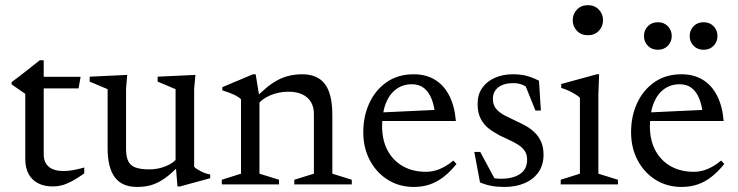

<svg xmlns="http://www.w3.org/2000/svg" viewBox="-20 -730 2920 760"><path d="M153 -120Q153 -86.5 173.2 -69.8Q193.5 -53 231 -53Q248.5 -53 269 -56.5Q289.5 -60 313.5 -67V-43.5Q284.5 -23 262.8 -11.8Q241 -0.5 223.5 3.8Q206 8 189 8Q156 8 131.5 -4.2Q107 -16.5 93.5 -40.8Q80 -65 80 -100.5V-358.5L26 -396V-405Q37 -413 47.8 -421.2Q58.5 -429.5 69.5 -438Q80.5 -446.5 91.5 -455.2Q102.5 -464 114 -473Q125.5 -482 137.5 -491.5H153V-411ZM124.5 -380V-426H299L291 -380Z M479 -141Q479 -110.5 487.2 -92.8Q495.5 -75 515.8 -67.2Q536 -59.5 571.5 -59.5Q605.5 -59.5 637.2 -72.5Q669 -85.5 681.5 -105.5L700.5 -86.5Q675.5 -59.5 653.8 -41Q632 -22.5 611.5 -11.2Q591 0 569.5 5Q548 10 523 10Q463 10 434.5 -28.2Q406 -66.5 406 -143V-377L335 -407V-426.5L483.5 -433.5L479 -378ZM682.5 8 675 -83V-377L604 -407V-426.5L753.5 -433.5L748.5 -378V-70Q753 -65 760.5 -60.2Q768 -55.5 777 -51Q786 -46.5 795 -43.5Q804 -40.5 812 -39.5V-24.5L692.5 8Z M1007 -344.5V-42.5L1084.5 -18.5V0H858V-18.5L934 -42.5V-337Q926 -345.5 910 -353.5Q894 -361.5 860 -372.5V-385L981.5 -436H992ZM1145 -18.5 1222.5 -42.5V-279Q1222.5 -306 1211 -325.8Q1199.5 -345.5 1177 -356.2Q1154.5 -367 1122 -367Q1082.5 -367 1048.8 -352.2Q1015 -337.5 1002 -317L982.5 -333Q1009 -361.5 1032.8 -381.2Q1056.5 -401 1079.2 -413Q1102 -425 1126 -430.5Q1150 -436 1176.5 -436Q1237 -436 1266.2 -397.2Q1295.5 -358.5 1295.5 -274.5V-42.5L1372.5 -18.5V0H1145Z M1617.5 -436Q1666 -436 1701.5 -414.5Q1737 -393 1758.2 -351.8Q1779.5 -310.5 1784.5 -251H1478.5L1479.5 -284.5L1736.5 -296.5L1702.5 -275.5Q1699 -311.5 1688.2 -338.8Q1677.5 -366 1658.5 -381.2Q1639.5 -396.5 1610 -396.5Q1575 -396.5 1548.5 -377.2Q1522 -358 1507.2 -321Q1492.5 -284 1492.5 -230.5Q1492.5 -175 1514.2 -134.5Q1536 -94 1575 -72Q1614 -50 1666 -50Q1685 -50 1703.2 -55Q1721.5 -60 1739.5 -70Q1757.5 -80 1774.5 -94.5L1787 -81Q1762 -50 1736 -29.8Q1710 -9.5 1681 0.2Q1652 10 1618.5 10Q1560.5 10 1515.2 -18.2Q1470 -46.5 1444 -95.5Q1418 -144.5 1418 -207Q1418 -270 1442 -322Q1466 -374 1510.8 -405Q1555.5 -436 1617.5 -436Z M2010.5 -436Q2038.5 -436 2061.5 -430.5Q2084.5 -425 2113.5 -410.5L2121 -292.5H2099.5L2050.5 -414L2084.5 -372Q2066 -386.5 2049.2 -393.8Q2032.5 -401 2012 -401Q1974.5 -401 1952.8 -384.5Q1931 -368 1931 -338.5Q1931 -314 1944.5 -298.5Q1958 -283 1980 -271.8Q2002 -260.5 2027 -249Q2046 -240.5 2064.5 -229.8Q2083 -219 2098 -204Q2113 -189 2122.2 -168Q2131.5 -147 2131.5 -117.5Q2131.5 -76.5 2111.2 -48Q2091 -19.5 2056.2 -4.8Q2021.5 10 1977 10Q1948 10 1925.2 5.8Q1902.5 1.5 1880 -8L1857.5 -128.5H1881L1948 -4L1887 -43Q1906 -34 1918.8 -29.5Q1931.5 -25 1942 -23.8Q1952.5 -22.5 1963.5 -22.5Q2011 -22.5 2038.8 -41.5Q2066.5 -60.5 2066.5 -98Q2066.5 -119 2056.8 -133Q2047 -147 2030.8 -157.2Q2014.5 -167.5 1995.5 -176Q1976.5 -184.5 1958.5 -193.5Q1934.5 -206 1914.5 -221.5Q1894.5 -237 1882.5 -260.5Q1870.5 -284 1870.5 -319Q1870.5 -356 1888.8 -382Q1907 -408 1938.8 -422Q1970.5 -436 2010.5 -436Z M2307 -590.5Q2280.5 -590.5 2263.8 -607.8Q2247 -625 2247 -650Q2247 -675 2263.8 -692.2Q2280.5 -709.5 2307 -709.5Q2333.5 -709.5 2350.2 -692.2Q2367 -675 2367 -650Q2367 -625 2350.2 -607.8Q2333.5 -590.5 2307 -590.5ZM2351.5 -436 2348.5 -355V-42.5L2426 -18.5V0H2199.5V-18.5L2275.5 -42.5V-343Q2270 -349 2258.2 -356.2Q2246.5 -363.5 2231.8 -370.5Q2217 -377.5 2201.5 -382V-397.5L2342.5 -436Z M2677.5 -436Q2726 -436 2761.5 -414.5Q2797 -393 2818.2 -351.8Q2839.5 -310.5 2844.5 -251H2538.5L2539.5 -284.5L2796.5 -296.5L2762.5 -275.5Q2759 -311.5 2748.2 -338.8Q2737.5 -366 2718.5 -381.2Q2699.5 -396.5 2670 -396.5Q2635 -396.5 2608.5 -377.2Q2582 -358 2567.2 -321Q2552.5 -284 2552.5 -230.5Q2552.5 -175 2574.2 -134.5Q2596 -94 2635 -72Q2674 -50 2726 -50Q2745 -50 2763.2 -55Q2781.5 -60 2799.5 -70Q2817.5 -80 2834.5 -94.5L2847 -81Q2822 -50 2796 -29.8Q2770 -9.5 2741 0.2Q2712 10 2678.5 10Q2620.5 10 2575.2 -18.2Q2530 -46.5 2504 -95.5Q2478 -144.5 2478 -207Q2478 -270 2502 -322Q2526 -374 2570.8 -405Q2615.5 -436 2677.5 -436ZM2584 -533Q2559.5 -533 2544.2 -549Q2529 -565 2529 -587.5Q2529 -610 2544.2 -626Q2559.5 -642 2584 -642Q2608.5 -642 2623.8 -626Q2639 -610 2639 -587.5Q2639 -565 2623.8 -549Q2608.5 -533 2584 -533ZM2765 -533Q2740.5 -533 2725.2 -549Q2710 -565 2710 -587.5Q2710 -610 2725.2 -626Q2740.5 -642 2765 -642Q2789.5 -642 2804.8 -626Q2820 -610 2820 -587.5Q2820 -565 2804.8 -549Q2789.5 -533 2765 -533Z"/></svg>

Font: Newsreader Text
Style: Regular
Weight: 400
Designer: Hugues Gentile
Foundry: Production Type
Version: Version 1.001